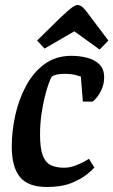

<svg xmlns="http://www.w3.org/2000/svg" viewBox="-20 -736 453 767"><path d="M167 11Q93 11 60 -28.5Q27 -68 27 -151Q27 -212 41 -275.5Q55 -339 84 -393Q113 -447 158 -480Q203 -513 265 -513Q299 -513 329 -505Q359 -497 377.5 -478.5Q396 -460 396 -427Q396 -401 386.5 -380Q377 -359 366 -346Q355 -333 350 -330H311L303 -430Q300 -431 283 -436Q266 -441 238 -441Q222 -441 208.5 -438.5Q195 -436 186 -429Q181 -420 173.5 -399Q166 -378 158.5 -347.5Q151 -317 145.5 -279Q140 -241 140 -198Q140 -143 151 -114.5Q162 -86 183.5 -76Q205 -66 236 -66Q258 -66 279.5 -74Q301 -82 316.5 -90.5Q332 -99 335 -102L357 -67Q351 -59 328 -40Q305 -21 265.5 -5Q226 11 167 11ZM378 -538 277 -611 158 -542 128 -574 223 -667Q250 -693 265.5 -704.5Q281 -716 290 -716Q301 -716 312 -705.5Q323 -695 339 -672L413 -574Z"/></svg>

Font: Faustina SemiBold
Style: Italic
Weight: 600
Italic angle: -8°
Designer: Alfonso Garcia
Foundry: http://www.omnibus-type.com
Version: Version 1.200